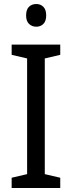

<svg xmlns="http://www.w3.org/2000/svg" viewBox="-20 -987 358 956"><path d="M280 -51H38V-102L115 -120V-696L38 -714V-765H280V-714L203 -696V-120L280 -102ZM161 -967Q182 -967 196 -953Q210 -939 210 -910Q210 -882 196 -868Q182 -854 161 -854Q139 -854 124.5 -868Q110 -882 110 -910Q110 -939 124 -953Q138 -967 161 -967Z"/></svg>

Font: Noto Sans Tamil UI SemiCondensed
Style: Regular
Weight: 400
Width: 4
Designer: Jelle Bosma - Monotype Design Team
Foundry: Monotype Imaging Inc.
Version: Version 2.004; ttfautohint (v1.8.4.7-5d5b)